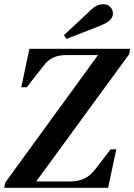

<svg xmlns="http://www.w3.org/2000/svg" viewBox="-24 -893 639 913"><path d="M-4 0 1 -25 442 -631H289Q255 -631 229 -619Q203 -607 182 -579L103 -478H77L116 -661H595L590 -635L148 -30H308Q349 -30 378.5 -44.5Q408 -59 432 -92L502 -183H529L490 0ZM280 -726Q309 -752 339 -780.5Q369 -809 397 -835Q420 -858 434.5 -865.5Q449 -873 468 -873Q489 -873 501 -859.5Q513 -846 513 -828Q513 -812 499.5 -798Q486 -784 451 -770Q410 -754 370.5 -738.5Q331 -723 292 -708Z"/></svg>

Font: DM Serif Text
Style: Italic
Weight: 400
Italic angle: -12°
Designer: Colophon Foundry, Frank Grießhammer
Foundry: Colophon Foundry
Version: Version 5.100; ttfautohint (v1.8.2)